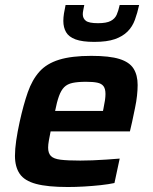

<svg xmlns="http://www.w3.org/2000/svg" viewBox="-20 -742 615 770"><path d="M252 8Q171 8 124.5 -4.5Q78 -17 59 -45Q40 -73 40 -117Q40 -144 45 -178.5Q50 -213 59 -254Q74 -322 91.5 -372Q109 -422 138 -454.5Q167 -487 217 -502.5Q267 -518 346 -518Q419 -518 459 -505.5Q499 -493 515.5 -467Q532 -441 532 -401Q532 -382 529.5 -358.5Q527 -335 521.5 -309Q516 -283 510 -254L501 -215H183Q179 -195 176 -178.5Q173 -162 173 -150Q173 -128 184 -116.5Q195 -105 223 -101.5Q251 -98 302 -98Q324 -98 351 -99Q378 -100 406.5 -102Q435 -104 460 -106L439 -8Q416 -3 384 0.5Q352 4 317.5 6Q283 8 252 8ZM201 -297H393L395 -307Q399 -326 401 -340Q403 -354 403 -365Q403 -386 395 -396.5Q387 -407 370 -410.5Q353 -414 325 -414Q292 -414 271 -409.5Q250 -405 237.5 -392.5Q225 -380 216.5 -356.5Q208 -333 201 -297ZM358 -574Q310 -574 283 -584Q256 -594 245 -613Q234 -632 234 -658Q234 -672 236.5 -688Q239 -704 243 -722H318Q316 -711 314 -701.5Q312 -692 312 -685Q312 -668 324.5 -658.5Q337 -649 373 -649Q407 -649 424 -658Q441 -667 448 -683Q455 -699 460 -722H538Q531 -690 521 -662.5Q511 -635 491.5 -615.5Q472 -596 440.5 -585Q409 -574 358 -574Z"/></svg>

Font: Saira Thin SemiBold
Style: Italic
Weight: 600
Italic angle: -12°
Version: Version 1.101